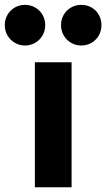

<svg xmlns="http://www.w3.org/2000/svg" viewBox="-47 -787 446 807"><path d="M99.6 -525.4H253.9V0H99.6ZM209.5 -681.6Q209.5 -705.1 220.7 -724.6Q231.9 -744.1 251.5 -755.4Q271 -766.6 294.4 -766.6Q318.4 -766.6 337.9 -755.4Q357.4 -744.1 368.4 -724.6Q379.4 -705.1 379.4 -681.6Q379.4 -657.7 368.4 -638.2Q357.4 -618.7 337.9 -607.2Q318.4 -595.7 294.4 -595.7Q271 -595.7 251.5 -607.2Q231.9 -618.7 220.7 -638.2Q209.5 -657.7 209.5 -681.6ZM-26.9 -681.6Q-26.9 -705.1 -15.6 -724.6Q-4.4 -744.1 15.1 -755.4Q34.7 -766.6 58.1 -766.6Q81.5 -766.6 101.1 -755.4Q120.6 -744.1 131.8 -724.6Q143.1 -705.1 143.1 -681.6Q143.1 -657.7 131.8 -638.2Q120.6 -618.7 101.1 -607.2Q81.5 -595.7 58.1 -595.7Q34.7 -595.7 15.1 -607.2Q-4.4 -618.7 -15.6 -638.2Q-26.9 -657.7 -26.9 -681.6Z"/></svg>

Font: Reddit Sans Vanilla ExtraBold
Style: Regular
Weight: 800
Designer: Stephen Hutchings
Foundry: Reddit
Version: Version 1.013